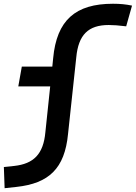

<svg xmlns="http://www.w3.org/2000/svg" viewBox="-60 -762 717 1014"><path d="M-35.6 231.9 27.3 225.1C197.8 206.5 281.7 128.4 299.3 -54.2L342.8 -459C354 -578.1 406.2 -629.9 514.2 -629.9C539.1 -629.9 566.4 -627.9 606.4 -623L637.2 -732.4C604 -739.3 574.2 -742.2 536.6 -742.2C338.4 -742.2 239.3 -655.3 220.7 -454.1L216.3 -410.2H55.2L36.6 -305.7H205.1L179.7 -64.5C169.4 53.2 116.7 103 15.6 114.3L-39.6 120.1Z"/></svg>

Font: Cascadia Mono PL SemiBold
Style: Italic
Weight: 600
Italic angle: -10°
Monospace: yes
Designer: Aaron Bell
Foundry: Saja Typeworks
Version: Version 2404.023